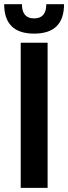

<svg xmlns="http://www.w3.org/2000/svg" viewBox="-26 -904 328 924"><path d="M203.1 -698.2V0H73.7V-698.2ZM-5.9 -883.8H79.6Q79.6 -815.4 138.2 -815.4Q196.8 -815.4 196.8 -883.8H282.2Q282.2 -742.2 138.2 -742.2Q-5.9 -742.2 -5.9 -883.8Z"/></svg>

Font: Voltera
Style: Bold
Weight: 700
Designer: Bernd Montag
Version: Version 1.301